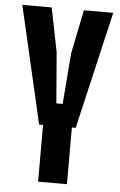

<svg xmlns="http://www.w3.org/2000/svg" viewBox="-56 -839 550 879"><g transform="rotate(5 219.5 -400.0)"><path d="M153 0V-260.5H135L10.5 -800H145.5L186 -598L205 -364.5H234L252.5 -598L293.5 -800H428.5L303 -260.5H285.5V0Z"/></g></svg>

Font: Big Shoulders Text Thin ExtraBold
Style: Regular
Weight: 800
Version: Version 2.002